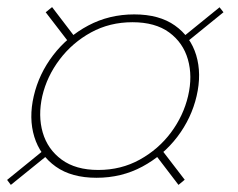

<svg xmlns="http://www.w3.org/2000/svg" viewBox="-79 -655 669 540"><path d="M192.5 -155Q122 -155 77.8 -186.5Q33.5 -218 17.5 -270.2Q1.5 -322.5 16 -385Q30.5 -447.5 70.5 -499.8Q110.5 -552 169.2 -583.2Q228 -614.5 298.5 -614.5Q369 -614.5 413 -583.2Q457 -552 472.8 -499.8Q488.5 -447.5 474 -385Q459.5 -322.5 419.8 -270.2Q380 -218 321.5 -186.5Q263 -155 192.5 -155ZM-48.5 -135 -59 -149 53 -240 64 -226ZM423 -135 353.5 -226 371 -240 440.5 -149.5ZM197.5 -177Q261.5 -177 314 -206Q366.5 -235 401.8 -282.2Q437 -329.5 450 -385Q463 -440.5 449.5 -487.8Q436 -535 396.8 -563.8Q357.5 -592.5 293.5 -592.5Q229.5 -592.5 177 -563.8Q124.5 -535 88.8 -487.8Q53 -440.5 40 -385Q27.5 -329.5 41.2 -282.2Q55 -235 94.5 -206Q134 -177 197.5 -177ZM119.5 -529.5 49.5 -620.5 67.5 -635 137 -544ZM438 -530 427 -544 538.5 -634.5 549.5 -620.5Z"/></svg>

Font: Bodoni Moda 11pt Medium
Style: Italic
Weight: 500
Italic angle: -13°
Designer: Owen Earl
Foundry: indestructible type
Version: Version 2.004